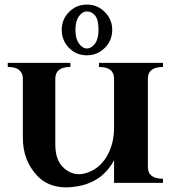

<svg xmlns="http://www.w3.org/2000/svg" viewBox="-20 -800 762 840"><path d="M288 -525V-507Q222 -507 222 -456V-167Q222 -96 262 -62.5Q302 -29 350 -41Q410 -56 444.5 -111.5Q479 -167 479 -241V-456Q479 -507 413 -507V-525H693V-507Q627 -507 627 -456V-69Q627 -18 693 -18V0H479V-99Q428 -4 320 15Q205 35 142.5 -31.5Q80 -98 80 -197V-459Q80 -478 65 -492.5Q50 -507 14 -507V-525ZM438.5 -747.5Q471 -715 471 -669Q471 -623 438.5 -590.5Q406 -558 360 -558Q314 -558 282 -590.5Q250 -623 250 -669Q250 -715 282 -747.5Q314 -780 360 -780Q406 -780 438.5 -747.5ZM411 -669Q411 -714 396 -732Q381 -750 360 -750Q341 -750 325.5 -729Q310 -708 310 -669Q310 -631 325.5 -609.5Q341 -588 360 -588Q380 -588 395.5 -609Q411 -630 411 -669Z"/></svg>

Font: Uncial Antiqua
Style: Regular
Weight: 400
Designer: Astigmatic (AOETI)
Foundry: Astigmatic (AOETI)
Version: Version 1.000